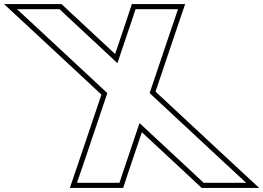

<svg xmlns="http://www.w3.org/2000/svg" viewBox="-457 -830 1289 940"><path d="M117.9 -520.9 194.8 -749 206.5 -785H414.5L368.9 -651L275.6 -374.2L603.6 -69L748 65H540L501.7 29L226.1 -227.4L139.7 29L128 65H-80L-34.4 -69L68.4 -374.2L-229.1 -651L-373.5 -785H-165.5L-127.2 -749ZM106.6 -565.6 -110.1 -767.3 -155.6 -810H-437.2L-246.1 -632.7L39.6 -366.9L-58.1 -77.1L-114.9 90H146.1L163.4 36.9L237.5 -182.7L484.6 47.3L530.1 90H811.7L620.6 -87.3L304.4 -381.5L392.6 -642.9L449.4 -810H188.4L171.1 -756.9Z"/></svg>

Font: Nordica Plus
Style: NordicaClassicBkOpOblOl
Weight: 900
Version: Version 1.01